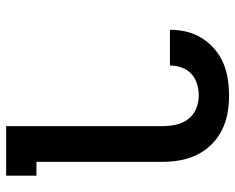

<svg xmlns="http://www.w3.org/2000/svg" viewBox="-92 -684 783 640"><g transform="rotate(-90 300.0 -363.5)"><path d="M301 8Q271 8 241.5 2.5Q212 -3 185.5 -16.5Q159 -30 138 -51.5Q117 -73 104 -100Q91 -127 86 -156.5Q81 -186 81 -215V-634H35V-735H200V-215Q200 -193 204.5 -170.5Q209 -148 222.5 -129.5Q236 -111 257.5 -102Q279 -93 301 -93Q321 -93 340 -98.5Q359 -104 373.5 -117Q388 -130 395 -149Q402 -168 402 -187V-189H521V-185Q521 -157 514 -130.5Q507 -104 492 -80.5Q477 -57 455.5 -39Q434 -21 408.5 -10.5Q383 0 356 4Q329 8 301 8Z"/></g></svg>

Font: Iosevka Extended
Style: Bold
Weight: 700
Width: 7
Monospace: yes
Designer: Belleve Invis
Foundry: Belleve Invis
Version: Version 32.5.0; ttfautohint (v1.8.4)